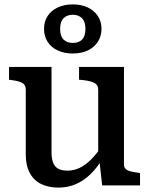

<svg xmlns="http://www.w3.org/2000/svg" viewBox="-20 -842 681 872"><path d="M214 -538V-150Q214 -123 221 -104Q228 -85 244 -76Q260 -67 287 -67Q315 -67 341.5 -79.5Q368 -92 394 -118Q420 -144 446 -183V-122Q421 -80 390.5 -50.5Q360 -21 324 -5.5Q288 10 246 10Q200 10 166.5 -6.5Q133 -23 115 -57Q97 -91 97 -140V-435Q97 -456 82 -465Q67 -474 34 -478L21 -480V-538ZM543 -538V-94Q543 -82 551 -74.5Q559 -67 574 -63.5Q589 -60 610 -57L616 -56V0H444L431 -117L426 -124V-435Q426 -456 409.5 -465Q393 -474 360 -478L339 -480V-538ZM253 -711Q253 -678 268.5 -662.5Q284 -647 311 -647Q338 -647 353 -662.5Q368 -678 368 -711Q368 -743 352.5 -759Q337 -775 311 -775Q284 -775 268.5 -759Q253 -743 253 -711ZM441 -711Q441 -678 424.5 -652.5Q408 -627 379 -613Q350 -599 310 -599Q272 -599 242 -613Q212 -627 196 -652.5Q180 -678 180 -711Q180 -744 196 -769Q212 -794 242 -808Q272 -822 310 -822Q350 -822 379 -808Q408 -794 424.5 -769Q441 -744 441 -711Z"/></svg>

Font: Roboto Serif SemiCondensed Medium
Style: Regular
Weight: 500
Width: 4
Designer: Greg Gazdowicz
Foundry: Commercial Type
Version: Version 1.007